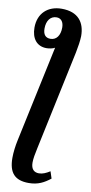

<svg xmlns="http://www.w3.org/2000/svg" viewBox="-108 -806 515 1088"><g transform="rotate(10 149.5 -262.5)"><path d="M141 240C195 240 229 221 265 193L252 153C230 167 210 176 189 176C162 176 143 161 143 122C143 100 148 72 156 36L277 -535C284 -570 289 -602 290 -631C290 -709 251 -765 155 -765C76 -765 21 -716 21 -633C21 -571 52 -530 108 -530C124 -530 145 -534 156 -541L38 13C31 45 26 84 26 115C26 201 61 240 141 240ZM121 -586C92 -586 78 -604 78 -638C78 -682 99 -712 135 -712C162 -712 176 -691 176 -660C176 -615 155 -586 121 -586Z"/></g></svg>

Font: Noto Serif Condensed SemiBold
Style: Italic
Weight: 600
Width: 3
Italic angle: -12°
Designer: Monotype Design Team
Foundry: Monotype Imaging Inc.
Version: Version 2.014